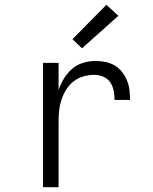

<svg xmlns="http://www.w3.org/2000/svg" viewBox="-20 -783 640 803"><path d="M160 0V-520H225V-406Q233 -431 247 -454Q261 -477 281 -494.5Q301 -512 326.5 -520Q352 -528 379 -528Q400 -528 420.5 -524Q441 -520 459 -509.5Q477 -499 490 -482.5Q503 -466 511 -446.5Q519 -427 521.5 -406Q524 -385 524 -365H459Q459 -384 455.5 -403Q452 -422 441.5 -438Q431 -454 412.5 -462Q394 -470 375 -470Q352 -470 329 -463.5Q306 -457 288 -443Q270 -429 257.5 -409Q245 -389 237.5 -367Q230 -345 227.5 -322Q225 -299 225 -276V0ZM323 -581 283 -619 425 -763 475 -717Z"/></svg>

Font: Iosevka SS04 Light Extended
Style: Regular
Weight: 300
Width: 7
Monospace: yes
Designer: Belleve Invis
Foundry: Belleve Invis
Version: Version 19.0.0; ttfautohint (v1.8.4)